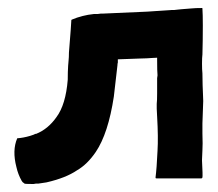

<svg xmlns="http://www.w3.org/2000/svg" viewBox="-20 -443 545 479"><path d="M485 -260Q485 -247 485.5 -230.5Q486 -214 486.5 -205Q487 -196 487 -191Q487 -183 485 -135V-123V-110Q486 -82 485 -68L484 -45V-42Q486 -5 485 0L483 2H370Q368 2 368 0Q371 -23 373 -67Q375 -100 372 -152L371 -172V-184Q372 -191 372 -210V-236V-248L373 -255Q372 -264 372 -294V-299Q368 -299 361.5 -298.5Q355 -298 345.5 -297.5Q336 -297 329 -297L302 -296L274 -295V-287Q273 -284 273 -280L264 -202Q250 -110 219 -64Q198 -33 172 -18Q144 1 96 12L76 15H74H70L64 16H59Q42 16 41 15L40 14Q38 13 36.5 11.5Q35 10 34 8Q25 -8 21 -26Q10 -68 23 -98Q38 -99 55 -104L64 -107L68 -109H70Q100 -121 121 -151Q144 -182 149 -244Q149 -264 150 -279L151 -291Q152 -300 152 -312Q158 -386 158 -393L159 -394Q185 -405 214 -408H223L231 -409H235Q242 -409 348 -414L407 -418H414L423 -419L433 -420L458 -422Q467 -423 484 -423Q485 -423 485 -422Q486 -407 486 -379Q486 -340 485 -307Q484 -300 484 -284Q484 -269 485 -260Z"/></svg>

Font: Tovari Sans
Style: Bold
Weight: 700
Designer: Verneri Kontto, Denis Ignatov
Foundry: Verneri Kontto
Version: Version 1.10 May 7, 2019